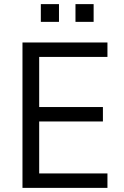

<svg xmlns="http://www.w3.org/2000/svg" viewBox="-20 -911 602 931"><path d="M89 0V-705H501V-635H170V-392H479V-322H170V-70H501V0ZM346 -805V-891H434V-805ZM178 -805V-891H266V-805Z"/></svg>

Font: Nunito Sans 10pt SemiCondensed
Style: Regular
Weight: 400
Width: 4
Designer: Vernon Adams
Foundry: Vernon Adams
Version: Version 3.101;gftools[0.9.27]